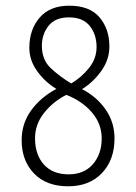

<svg xmlns="http://www.w3.org/2000/svg" viewBox="-20 -644 478 674"><path d="M219 10Q143 10 99.5 -35Q56 -80 56 -152Q56 -210 89 -256Q122 -302 178 -332Q139 -355 111 -393.5Q83 -432 83 -476Q83 -540 119 -582Q155 -624 223 -624Q295 -624 329.5 -583Q364 -542 364 -481Q364 -435 336 -395.5Q308 -356 268 -331Q319 -305 350.5 -260Q382 -215 382 -158Q382 -83 338 -36.5Q294 10 219 10ZM230 -351Q267 -373 293 -406Q319 -439 319 -479Q319 -523 295 -553Q271 -583 222 -583Q174 -583 150.5 -553.5Q127 -524 127 -483Q127 -434 158.5 -404.5Q190 -375 230 -351ZM221 -32Q275 -32 306 -67.5Q337 -103 337 -158Q337 -209 303 -249Q269 -289 213 -311Q167 -288 135 -248Q103 -208 103 -159Q103 -101 134 -66.5Q165 -32 221 -32Z"/></svg>

Font: Inconsolata SemiCondensed Light
Style: Regular
Weight: 300
Width: 4
Monospace: yes
Designer: Raph Levien, Cyreal, Brenton Simpson
Foundry: Raph Levien, Cyreal, Google
Version: Version 3.100; ttfautohint (v1.8.4.7-5d5b)